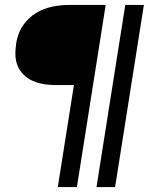

<svg xmlns="http://www.w3.org/2000/svg" viewBox="-20 -754 656 774"><path d="M213 0 278 -411H208Q116 -411 75 -453Q42 -486 42 -538Q42 -552 44 -567L45 -578Q56 -650 111.5 -692Q167 -734 259 -734H406L290 0ZM369 0 485 -734H560L444 0Z"/></svg>

Font: Sora Light
Style: Italic
Weight: 300
Designer: Jonathan Barnbrook, Juli√°n Moncada
Version: Version 1.000